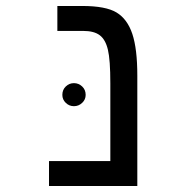

<svg xmlns="http://www.w3.org/2000/svg" viewBox="-20 -619 640 639"><path d="M437 0H143.1V-83H347.2V-341.8Q347.2 -419.9 339.1 -453.6Q331.1 -487.3 312 -501.7Q293 -516.1 256.8 -516.1H170.9V-599.1H253.9Q332 -599.1 367.9 -577.4Q403.8 -555.7 420.4 -506.1Q437 -456.5 437 -367.2ZM187.5 -303.2Q187.5 -320.3 199 -331.3Q210.4 -342.3 226.1 -342.3Q241.7 -342.3 253.4 -331.3Q265.1 -320.3 265.1 -303.2Q265.1 -287.6 253.4 -276.6Q241.7 -265.6 226.1 -265.6Q210.4 -265.6 199 -276.6Q187.5 -287.6 187.5 -303.2Z"/></svg>

Font: Courier New
Style: Regular
Weight: 400
Designer: Steve Matteson
Foundry: Ascender Corporation
Version: Version 2.00.3